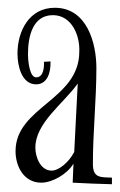

<svg xmlns="http://www.w3.org/2000/svg" viewBox="-20 -542 308 494"><path d="M167 -72C200 -70 234 -69 268 -68V-85C238 -86 219 -84 219 -120C219 -203 228 -285 228 -367C228 -431 204 -522 121 -522C55 -522 25 -462 25 -404C25 -374 35 -325 73 -325C101 -325 111 -354 110 -384L93 -383C94 -369 92 -343 73 -343C56 -343 52 -385 52 -403C52 -448 64 -503 116 -503C165 -503 186 -450 184 -409C184 -285 20 -267 20 -153C20 -113 42 -72 86 -72C115 -72 153 -94 169 -121ZM113 -103C84 -103 71 -138 71 -162C71 -226 143 -275 180 -327L171 -151C157 -124 131 -103 113 -103Z"/></svg>

Font: Bigelow Rules
Style: Regular
Weight: 400
Designer: Astigmatic (AOETI)
Foundry: Astigmatic (AOETI)
Version: Version 1.000